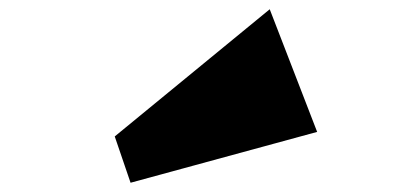

<svg xmlns="http://www.w3.org/2000/svg" viewBox="-20 -415 873 415"><path d="M665.5 -129.9 262.2 -20 228 -120.1 563 -395Z"/></svg>

Font: Coda Caption ExtraBold
Style: Regular
Weight: 800
Designer: vernon adams
Foundry: vernon adams
Version: Version 1.002